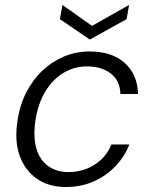

<svg xmlns="http://www.w3.org/2000/svg" viewBox="-20 -740 608 772"><path d="M245 12Q176 12 128 -21.5Q80 -55 59 -114Q38 -173 50 -252Q59 -316 85.5 -368Q112 -420 151 -456.5Q190 -493 238 -513Q286 -533 340 -533Q431 -533 482 -486.5Q533 -440 535 -362H464Q463 -415 426 -444Q389 -473 329 -473Q280 -473 237 -448Q194 -423 163.5 -374Q133 -325 122 -253Q115 -202 121.5 -163.5Q128 -125 146.5 -99.5Q165 -74 193 -61Q221 -48 254 -48Q293 -48 327 -61Q361 -74 387.5 -99Q414 -124 428 -159H500Q481 -110 443.5 -71Q406 -32 355.5 -10Q305 12 245 12ZM499 -720 489 -663 341 -581 221 -663 231 -720 350 -636Z"/></svg>

Font: DM Sans 10pt Light
Style: Italic
Weight: 300
Italic angle: -10°
Version: Version 4.004;gftools[0.9.30]